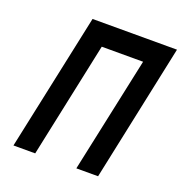

<svg xmlns="http://www.w3.org/2000/svg" viewBox="-127 -811 874 921"><g transform="rotate(20 310.5 -350.0)"><path d="M362 0H473L621 -700H190L41 0H152L277 -590H488Z"/></g></svg>

Font: Advent Pro
Style: Bold Italic
Weight: 700
Italic angle: -12°
Designer: VivaRado, Andreas Kalpakidis
Foundry: VivaRado, Andreas Kalpakidis
Version: Version 3.000